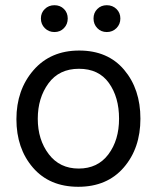

<svg xmlns="http://www.w3.org/2000/svg" viewBox="-20 -708 602 737"><path d="M225.5 -673.5Q240 -659 240 -637Q240 -615 225.5 -600Q211 -585 189 -585Q167 -585 152 -600Q137 -615 137 -637Q137 -659 152 -673.5Q167 -688 189 -688Q211 -688 225.5 -673.5ZM427 -673.5Q442 -659 442 -637Q442 -615 427 -600Q412 -585 390 -585Q368 -585 353.5 -600Q339 -615 339 -637Q339 -659 353.5 -673.5Q368 -688 390 -688Q412 -688 427 -673.5ZM283 -444Q207 -444 166 -388Q125 -332 125 -252Q125 -172 167 -116.5Q209 -61 282 -61Q355 -61 396 -115.5Q437 -170 437 -252.5Q437 -335 398 -389.5Q359 -444 283 -444ZM284 -514Q394 -514 456.5 -440Q519 -366 519 -252.5Q519 -139 455 -65Q391 9 280.5 9Q170 9 106.5 -64.5Q43 -138 43 -250.5Q43 -363 108.5 -438.5Q174 -514 284 -514Z"/></svg>

Font: Hind Madurai
Style: Regular
Weight: 400
Designer: Jyotish Sonowal
Foundry: Indian Type Foundry
Version: Version 0.702;PS 1.0;hotconv 1.0.81;makeotf.lib2.5.63406